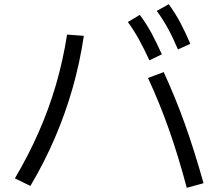

<svg xmlns="http://www.w3.org/2000/svg" viewBox="-20 -875 1040 916"><path d="M693 -587Q667 -643 643 -686.5Q619 -730 590 -770L647 -804Q679 -761 703.5 -715.5Q728 -670 752 -616ZM829 -639Q805 -696 781 -739.5Q757 -783 728 -823L785 -855Q817 -811 841 -765.5Q865 -720 888 -666ZM871 21Q831 -130 786 -257.5Q741 -385 686 -503L761 -531Q816 -412 862 -283.5Q908 -155 951 -1ZM51 -24Q116 -134 165 -245.5Q214 -357 247.5 -472.5Q281 -588 300 -710L380 -704Q361 -576 326.5 -455Q292 -334 242 -217.5Q192 -101 125 12Z"/></svg>

Font: M PLUS 2 Thin
Style: Regular
Weight: 400
Version: Version 1.001